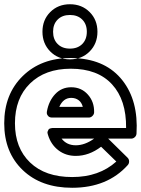

<svg xmlns="http://www.w3.org/2000/svg" viewBox="-32 -848 661 900"><path d="M-12.2 -270Q-12.2 -406.7 74.5 -491.5Q161.1 -576.2 299.8 -576.2Q304.2 -576.2 312.7 -575.7Q321.3 -575.2 325.2 -575.2Q466.8 -566.9 542 -471.2Q617.2 -375.5 607.9 -222.2Q607.4 -211.9 599.9 -205.1Q592.3 -198.2 583 -198.2H475.1L565.9 -108.9Q573.2 -101.6 573.2 -91.3Q573.2 -81.1 566.9 -74.2Q471.2 32.2 306.2 32.2Q161.1 32.2 74.5 -50.8Q-12.2 -133.8 -12.2 -270ZM38.1 -270Q38.1 -154.3 109.1 -86.2Q180.2 -18.1 306.2 -18.1Q432.6 -18.1 513.2 -90.8L441.9 -160.2Q385.3 -117.2 323.2 -117.2Q276.4 -117.2 241.7 -143.6Q207 -169.9 192.9 -215.8Q189 -225.6 191.4 -231.9Q193.8 -238.3 196 -241.5Q198.2 -244.6 203.9 -246.1Q209.5 -247.6 211.7 -247.8Q213.9 -248 216.3 -248H216.8H559.1Q560.5 -379.4 493.2 -452.6Q425.8 -525.9 299.8 -525.9Q179.7 -525.9 108.9 -456.8Q38.1 -387.7 38.1 -270ZM203.6 -791.5Q167 -754.9 167 -699.2Q167 -643.6 203.6 -606.7Q240.2 -569.8 295.9 -569.8Q351.6 -569.8 388.2 -606.7Q424.8 -643.6 424.8 -699.2Q424.8 -754.9 388.2 -791.5Q351.6 -828.1 295.9 -828.1Q240.2 -828.1 203.6 -791.5ZM188 -326.2Q196.8 -375 226.8 -407Q256.8 -439 301.8 -439Q349.1 -439 379.6 -405Q410.2 -371.1 409.2 -321.8Q409.2 -312.5 401.6 -304.7Q394 -296.9 383.8 -296.9H212.9Q200.7 -296.9 194.6 -303.2Q188.5 -309.6 187.7 -315.2Q187 -320.8 188 -326.2ZM216.8 -699.2Q216.8 -734.9 238.3 -756.3Q259.8 -777.8 295.9 -777.8Q332 -777.8 353.5 -756.3Q375 -734.9 375 -699.2Q375 -663.1 353.5 -641.6Q332 -620.1 295.9 -620.1Q259.8 -620.1 238.3 -641.6Q216.8 -663.1 216.8 -699.2ZM246.1 -347.2H356Q351.1 -367.2 336.7 -378.2Q322.3 -389.2 301.8 -389.2Q264.6 -389.2 246.1 -347.2ZM256.8 -198.2Q280.8 -167 323.2 -167Q365.7 -167 409.2 -198.2Z"/></svg>

Font: Trueno ExtraBold Outline
Style: Regular
Weight: 800
Width: 6
Designer: Julieta Ulanovsky
Foundry: Julieta Ulanovsky
Version: Version 3.001b | FøM Fix